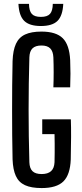

<svg xmlns="http://www.w3.org/2000/svg" viewBox="-20 -972 425 1000"><path d="M197 7.5Q143 7.5 110.2 -7.5Q77.5 -22.5 62.5 -55.5Q47.5 -88.5 45.5 -141.5Q44 -203.5 43.5 -268.2Q43 -333 43 -398.5Q43 -464 43.5 -528.8Q44 -593.5 45.5 -654.5Q47.5 -710 63 -743.8Q78.5 -777.5 111 -792.5Q143.5 -807.5 196 -807.5Q272 -807.5 306.8 -773Q341.5 -738.5 345.5 -659Q347 -624.5 347 -588.2Q347 -552 345.5 -517H258Q259.5 -554.5 259.5 -595.5Q259.5 -636.5 258 -673.5Q256.5 -705 241.5 -720Q226.5 -735 196 -735Q164.5 -735 149.2 -720Q134 -705 133 -673.5Q131 -606.5 130 -537.8Q129 -469 129 -400.2Q129 -331.5 130 -263Q131 -194.5 133 -127Q134 -95.5 149.2 -80.5Q164.5 -65.5 197 -65.5Q229 -65.5 245.8 -80.5Q262.5 -95.5 264 -127Q264.5 -150 264.8 -175.2Q265 -200.5 264.8 -225.5Q264.5 -250.5 264 -273.5H200V-350.5H349Q350.5 -310.5 350.2 -258Q350 -205.5 348.5 -141.5Q345.5 -62 310.2 -27.2Q275 7.5 197 7.5ZM193 -836.5Q133.5 -836.5 106.2 -863.2Q79 -890 76 -952H131Q131.5 -915.5 145.5 -899.8Q159.5 -884 193 -884Q226.5 -884 240.5 -899.8Q254.5 -915.5 255 -952H309.5Q306.5 -890 279.5 -863.2Q252.5 -836.5 193 -836.5Z"/></svg>

Font: Big Shoulders Display Thin SemiBold
Style: Regular
Weight: 600
Version: Version 2.002